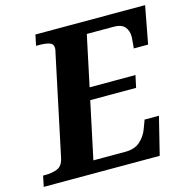

<svg xmlns="http://www.w3.org/2000/svg" viewBox="-128 -816 903 918"><g transform="rotate(-15 323.5 -357.0)"><path d="M-23 0 -12 -53H1Q33 -53 59 -63.5Q85 -74 93 -113L197 -604Q201 -618 201 -627Q201 -649 181 -655Q161 -661 129 -661H116L127 -714H670L635 -528H564Q565 -533 566 -546Q567 -559 568 -571.5Q569 -584 569 -586Q569 -614 553 -633.5Q537 -653 498 -653H365L312 -403H539L526 -343H299L239 -61H397Q444 -61 471 -85.5Q498 -110 510 -143L526 -186H597L551 0Z"/></g></svg>

Font: Noto Serif
Style: Bold Italic
Weight: 700
Italic angle: -12°
Designer: Monotype Design Team
Foundry: Monotype Imaging Inc.
Version: Version 2.013